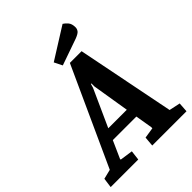

<svg xmlns="http://www.w3.org/2000/svg" viewBox="-293 -959 1078 1078"><g transform="rotate(-45 246.0 -419.5)"><path d="M-49 -58 8 -72 274 -655H367L483 -72L549 -58L545 0H273L278 -58L342 -68V-77L325 -178H138L92 -75V-69L169 -58L162 0H-57ZM314 -243 278 -464V-488H274L267 -464L167 -243ZM236 -673 212 -721 400 -839Q412 -832 425 -817Q438 -802 438 -774Q438 -761 430 -750Q422 -739 393 -728Z"/></g></svg>

Font: Faustina VF Beta
Style: Italic
Weight: 400
Italic angle: -8°
Designer: Alfonso Garcia
Foundry: Omnibus-Type
Version: Version 1.006